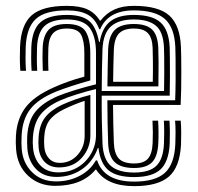

<svg xmlns="http://www.w3.org/2000/svg" viewBox="-20 -628 676 656"><path d="M438.2 -54Q393.5 -54 372.5 -73.4Q351.5 -92.8 349.5 -138.5Q348.2 -167.5 347.6 -207.6Q347 -247.8 346.8 -285.5H578.5Q579.8 -318.5 580 -357.1Q580.2 -395.8 579.9 -426.6Q579.5 -457.5 579 -467.5Q576 -534.5 542.9 -563.5Q509.8 -592.5 437.2 -592.5Q349.5 -592.5 322.2 -528H319.2Q305.8 -564 279.2 -578.2Q252.8 -592.5 208.2 -592.5Q134.2 -592.5 102.4 -563.1Q70.5 -533.8 67.8 -467Q67.2 -448.8 67.2 -427.9Q67.2 -407 68.8 -386H49.5Q47.8 -410 47.8 -428.6Q47.8 -447.2 48.5 -467.8Q51.5 -543.2 88.1 -575.6Q124.8 -608 208.2 -608Q252.2 -608 278.4 -596.1Q304.5 -584.2 321.5 -557.5H323.5Q343 -582.8 370.5 -595.4Q398 -608 437.2 -608Q522 -608 558.6 -574.8Q595.2 -541.5 598.2 -467.8Q598.8 -458.2 599.1 -435.1Q599.5 -412 599.5 -382.2Q599.5 -352.5 599 -322.6Q598.5 -292.8 597.2 -269.5H366.2Q366.5 -233.8 367.1 -202.5Q367.8 -171.2 369 -140Q370.5 -103 386.1 -86.2Q401.8 -69.5 438.2 -69.5Q470.5 -69.5 485.1 -85.5Q499.8 -101.5 501.5 -138.8Q503.2 -176.5 501 -215.8H520.2Q521.5 -196.2 521.6 -175.9Q521.8 -155.5 520.8 -137.8Q518.5 -92.8 499.4 -73.4Q480.2 -54 438.2 -54ZM438.2 -23Q378.8 -23 350.8 -46.2Q322.8 -69.5 316.5 -122.2H314.2Q297.8 -75.8 259.9 -49.6Q222 -23.5 173 -23.5Q128.5 -23.5 102.8 -50.8Q77 -78 73.5 -120Q72 -140.8 73 -163Q76.2 -215.8 101.2 -246.6Q126.2 -277.5 177.8 -299.8Q200.5 -309.2 238 -320.8Q275.5 -332.2 308 -340V-446.5Q308 -503.8 286.5 -532.6Q265 -561.5 208.2 -561.5Q155.8 -561.5 132.1 -539Q108.5 -516.5 106.5 -465.8Q106 -450.8 105.9 -429.4Q105.8 -408 107.2 -386H88Q86.5 -407 86.5 -428.5Q86.5 -450 87 -466.5Q89.5 -526.5 118.1 -551.8Q146.8 -577 208.2 -577Q259.2 -577 284 -556.8Q308.8 -536.5 318.5 -484.2H320.5Q329 -533.5 357.2 -555.2Q385.5 -577 437.2 -577Q500.5 -577 528.8 -551.1Q557 -525.2 559.8 -466Q560 -455.5 560.4 -428.5Q560.8 -401.5 560.6 -367.2Q560.5 -333 559.8 -301.2H327.5Q327.2 -259 328 -215.2Q328.8 -171.5 330.2 -137.2Q332.8 -83.5 359 -61Q385.2 -38.5 438.2 -38.5Q490.5 -38.5 514.1 -61.4Q537.8 -84.2 540.2 -137Q541 -154.2 541 -175.5Q541 -196.8 539.8 -215.8H559Q560.2 -198 560.4 -175.8Q560.5 -153.5 559.8 -136Q556.5 -75.5 528.4 -49.2Q500.2 -23 438.2 -23ZM327.5 -317H540.5Q541.2 -346.8 541.2 -377.8Q541.2 -408.8 541 -432.9Q540.8 -457 540.2 -466Q537.8 -519.8 512.2 -540.6Q486.8 -561.5 437.2 -561.5Q385.8 -561.5 359.4 -538.1Q333 -514.8 330.2 -461.2Q329 -432.2 328.4 -393.4Q327.8 -354.5 327.5 -317ZM168.5 7Q113.5 7 76.5 -27.1Q39.5 -61.2 35 -117.2Q33 -141.5 34.5 -166Q38.2 -222.5 67.4 -261Q96.5 -299.5 164 -329.5Q186.2 -339.5 211.6 -348.6Q237 -357.8 268.2 -366.2V-446.5Q268.2 -488.5 256.9 -509.5Q245.5 -530.5 208.2 -530.5Q176.2 -530.5 161.4 -514.4Q146.5 -498.2 145.2 -463.8Q144.8 -452.2 144.6 -430.5Q144.5 -408.8 145.5 -386H126.2Q125.2 -408.2 125.2 -429.5Q125.2 -450.8 125.8 -465.2Q127.5 -506 146 -526Q164.5 -546 208.2 -546Q257.2 -546 272.9 -520Q288.5 -494 288.5 -446.8V-353.2Q257 -344.5 225.9 -334.4Q194.8 -324.2 171 -314.8Q110.8 -290 83.6 -255.2Q56.5 -220.5 53.8 -164.5Q52.5 -138.8 54.2 -118.5Q58 -71.2 89.6 -39.8Q121.2 -8.2 171.5 -8.2Q216.5 -8.2 252.6 -27.4Q288.8 -46.5 307.5 -80H312Q335.8 -7.5 438.2 -7.5Q510.2 -7.5 543 -37.1Q575.8 -66.8 579 -135Q579.8 -151.5 579.8 -174.6Q579.8 -197.8 578.2 -215.8H597.5Q599 -198.5 599.1 -174.8Q599.2 -151 598.5 -134.2Q594.5 -57.2 557 -24.6Q519.5 8 438.2 8Q344.8 8 308.5 -48.5H306.5Q260.8 7 168.5 7ZM521.2 -332.8H347Q347.2 -362 348 -399Q348.8 -436 349.5 -459.8Q351.8 -505.8 372.4 -525.9Q393 -546 437.2 -546Q480.2 -546 499.6 -527.1Q519 -508.2 520.8 -464.5Q521.5 -451.2 521.8 -414.5Q522 -377.8 521.2 -332.8ZM366.5 -348.5H502Q502.8 -386.5 502.4 -420Q502 -453.5 501.5 -465Q500 -499.2 485.1 -514.9Q470.2 -530.5 437.2 -530.5Q403 -530.5 386.9 -514Q370.8 -497.5 369 -458.5Q368 -434.2 367.4 -405.4Q366.8 -376.5 366.5 -348.5ZM178.8 -39Q216.8 -39 245.9 -56.6Q275 -74.2 291.5 -103.5Q308 -132.8 308 -167.5V-323.8Q276.5 -316.2 242 -305.5Q207.5 -294.8 184.8 -284.5Q141 -264.8 118.6 -236.6Q96.2 -208.5 92.5 -160.2Q91 -140.5 93 -121.2Q97.2 -83 119.8 -61Q142.2 -39 178.8 -39ZM182 -56Q151 -56 132.9 -74.5Q114.8 -93 112 -123.5Q110.5 -141.8 111.8 -158.8Q114.5 -201.5 133.9 -226.5Q153.2 -251.5 191.5 -269.8Q214.8 -280.2 238.2 -288.6Q261.8 -297 288.8 -303.8V-166Q288.8 -121.8 259.6 -88.9Q230.5 -56 182 -56ZM184.2 -71.5Q220.8 -71.5 245 -98.6Q269.2 -125.8 269.2 -164.5V-283.5Q252.8 -278.2 234.8 -270.9Q216.8 -263.5 198.5 -254.8Q163.8 -237.8 148.2 -215.9Q132.8 -194 131 -158Q130 -141.8 131.5 -125Q133.5 -102 147.2 -86.8Q161 -71.5 184.2 -71.5Z"/></svg>

Font: Big Shoulders Inline Text SemiBold
Style: Regular
Weight: 600
Designer: Patric King
Foundry: XO Type Co
Version: Version 1.000